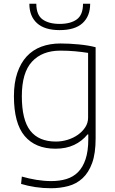

<svg xmlns="http://www.w3.org/2000/svg" viewBox="-20 -781 612 1020"><path d="M250 219Q209 219 168.5 213Q128 207 92 196L96 157Q134 168 174 174.5Q214 181 253 181Q297 181 333 170Q369 159 394.5 133.5Q420 108 434.5 65Q449 22 449 -41V-67H445Q416 -31 373.5 -11Q331 9 275 9Q168 9 111 -58.5Q54 -126 54 -270Q54 -341 72 -394Q90 -447 122 -481.5Q154 -516 199.5 -533Q245 -550 301 -550Q348 -550 399.5 -545Q451 -540 488 -530V-46Q488 34 469.5 85Q451 136 418.5 166Q386 196 342.5 207.5Q299 219 250 219ZM277 -29Q309 -29 339.5 -38.5Q370 -48 394 -65Q418 -82 433 -105Q448 -128 448 -156V-500Q417 -505 379.5 -508.5Q342 -512 301 -512Q204 -512 150 -453.5Q96 -395 96 -270Q96 -144 141 -86.5Q186 -29 277 -29ZM297 -621Q217 -621 176.5 -658Q136 -695 136 -761H173Q173 -702 206 -678Q239 -654 297 -654Q355 -654 388 -678Q421 -702 421 -761H459Q459 -695 418.5 -658Q378 -621 297 -621Z"/></svg>

Font: Encode Sans Normal
Style: Thin
Weight: 100
Designer: Pablo Impallari, Andres Torresi
Foundry: Pablo Impallari, Andres Torresi
Version: Version 1.000; ttfautohint (v1.00) -l 8 -r 50 -G 200 -x 14 -